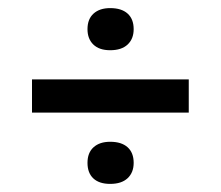

<svg xmlns="http://www.w3.org/2000/svg" viewBox="-20 -542 546 474"><path d="M59 -264V-346H446V-264ZM252 -418Q225 -418 210.5 -432Q196 -446 196 -470Q196 -495 211 -508.5Q226 -522 252 -522Q280 -522 295 -508.5Q310 -495 310 -470Q310 -446 295 -432Q280 -418 252 -418ZM252 -88Q225 -88 210.5 -101.5Q196 -115 196 -140Q196 -165 211 -178.5Q226 -192 252 -192Q280 -192 295 -178.5Q310 -165 310 -140Q310 -116 295 -102Q280 -88 252 -88Z"/></svg>

Font: Bricolage Grotesque 28pt
Style: Regular
Weight: 400
Version: Version 1.001;gftools[0.9.33.dev8+g029e19f]